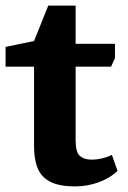

<svg xmlns="http://www.w3.org/2000/svg" viewBox="-30 -657 457 688"><path d="M239 11Q184 11 151.5 -5Q119 -21 105.5 -53Q92 -85 92 -132V-418H-10V-489L92 -510L143 -637H241V-500H382V-449L368 -418H241V-154Q241 -111 256.5 -98Q272 -85 297 -85Q317 -85 336 -89.5Q355 -94 371 -102L391 -45Q365 -19 324 -4Q283 11 239 11Z"/></svg>

Font: Faustina Light ExtraBold
Style: Regular
Weight: 800
Version: Version 1.200